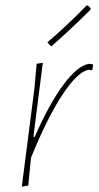

<svg xmlns="http://www.w3.org/2000/svg" viewBox="-20 -689 366 713"><path d="M302 -669 307 -668 317 -658 316 -653Q247 -584 172 -518L167 -519L156 -532Q225 -590 302 -669ZM139 -456 104 -181H109Q163 -304 215.5 -374.5Q268 -445 310 -452L326 -450L323 -430L320 -428L309 -430Q269 -423 213 -339Q157 -255 95 -103L85 0L61 4L108 -362L116 -452Z"/></svg>

Font: Alegreya Sans SC Thin
Style: Italic
Weight: 100
Italic angle: -7°
Designer: Juan Pablo del Peral
Foundry: Huerta Tipografica
Version: Version 2.007